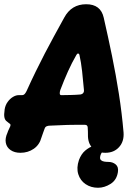

<svg xmlns="http://www.w3.org/2000/svg" viewBox="-37 -706 650 906"><path d="M59.2 15Q31.6 15 13.1 2.3Q-5.4 -10.4 -9.6 -32Q-13.8 -53.6 -1.4 -80.6Q0.6 -87.4 4.8 -95.8Q9 -104.2 11.8 -111Q12.6 -114.8 12.6 -116.8Q12.6 -118.8 11.4 -120Q11 -120.8 9.5 -122Q8 -123.2 6 -124.4Q-1.2 -129.4 -7.7 -135.5Q-14.2 -141.6 -16.4 -153.3Q-18.6 -165 -15.4 -186V-188Q-12.2 -209.4 -1.1 -224.8Q10 -240.2 24.1 -248.6Q38.2 -257 50.6 -257H67.4Q74.2 -257 79 -262Q83.8 -267 88.4 -276.4Q111.4 -327.4 132.4 -370.1Q153.4 -412.8 174 -452.8Q194.6 -492.8 217.3 -534Q240 -575.2 266 -622.8Q300 -686 369.8 -686Q438.2 -686 452.4 -622.8Q473.4 -531.2 491.7 -441.8Q510 -352.4 524 -263.1Q538 -173.8 546 -81.2Q549.2 -38.8 524.9 -11.9Q500.6 15 460.2 15Q422.6 15 399.8 -7.4Q377 -29.8 378 -71Q378 -78.6 377.8 -86.5Q377.6 -94.4 376.8 -105.6Q375.6 -117 363.8 -117Q336.8 -117 317.4 -117Q298 -117 281.1 -116.5Q264.2 -116 244.6 -115Q225 -114 197 -113Q190 -113 183.1 -110.1Q176.2 -107.2 173.4 -98.6Q169.6 -87.8 166.4 -79.5Q163.2 -71.2 158.8 -57.6Q149.6 -22.8 122.3 -3.9Q95 15 59.2 15ZM252.4 -257Q276.2 -257.4 298.1 -257.8Q320 -258.2 343 -260.2Q353.2 -262.4 356.9 -268.9Q360.6 -275.4 359 -282.6Q355 -328.6 350.4 -370.1Q345.8 -411.6 337.8 -447.4Q336.4 -452.2 332.4 -453.4Q328.4 -454.6 323.8 -447.4Q301.6 -408.8 283.6 -368.7Q265.6 -328.6 247.6 -281.2Q244.4 -271.4 245 -264.2Q245.6 -257 252.4 -257ZM425.6 180Q392.2 180 367 163Q341.8 146 332.4 116.1Q323 86.2 335.6 49Q346.2 20.8 364.7 4.9Q383.2 -11 406.9 -19.4Q430.6 -27.8 455.2 -33.2L480.6 -10.6Q480.6 -10.6 470.2 -6Q459.8 -1.4 448.7 8.4Q437.6 18.2 435.4 34.6Q434 44.6 439.7 49.8Q445.4 55 455.1 56.5Q464.8 58 474.2 58Q494.8 58 509 69.9Q523.2 81.8 519.4 106Q513.6 143.6 484.7 161.8Q455.8 180 425.6 180Z"/></svg>

Font: Winky Sans
Style: Italic
Weight: 400
Italic angle: -8.97852°
Designer: Simon Atzbach
Foundry: typofactur
Version: Version 1.205